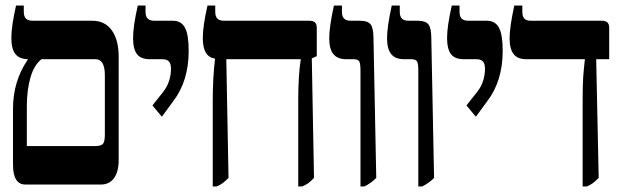

<svg xmlns="http://www.w3.org/2000/svg" viewBox="-20 -667 2239 694"><path d="M409 -461V-89Q409 -46 392 -23Q375 0 345 0H72Q27 0 27 -72V-274Q27 -373 80 -451V-453Q49 -454 35 -472.5Q21 -491 21 -530Q21 -572 38 -647H66V-625Q66 -607 74 -599.5Q82 -592 98 -592H314Q359 -592 384 -557.5Q409 -523 409 -461ZM359 -395Q359 -453 325 -453H130Q103 -432 90 -386.5Q77 -341 77 -282V-139H324Q346 -139 352.5 -147.5Q359 -156 359 -180Z M531 -286 570 -335Q598 -371 598 -419Q598 -437 590.5 -445Q583 -453 566 -453H521Q489 -453 475 -471.5Q461 -490 461 -530Q461 -572 478 -647H506V-625Q506 -607 514 -599.5Q522 -592 538 -592H605Q635 -592 648.5 -567Q662 -542 662 -483Q662 -374 606 -301L565 -245Z M1125 -464 1107 -456 1115 -24Q1103 -11 1094.5 -5Q1086 1 1072 7H1058V-303Q1058 -395 1067 -451V-453H798L806 -24Q794 -12 785.5 -5.5Q777 1 763 7H749V-303Q749 -385 757 -452V-455Q734 -459 723.5 -477.5Q713 -496 713 -530Q713 -572 730 -647H758V-625Q758 -607 766 -599.5Q774 -592 790 -592H1098Q1112 -592 1118.5 -586Q1125 -580 1125 -566Z M1283 -412Q1283 -437 1278.5 -445Q1274 -453 1257 -453H1231Q1200 -453 1185 -471.5Q1170 -490 1170 -529Q1170 -569 1187 -647H1216V-625Q1216 -607 1224 -599.5Q1232 -592 1248 -592H1282Q1309 -592 1319.5 -579Q1330 -566 1330 -528L1340 -24Q1323 -6 1297 7H1283Z M1492 -412Q1492 -437 1487.5 -445Q1483 -453 1466 -453H1440Q1409 -453 1394 -471.5Q1379 -490 1379 -529Q1379 -569 1396 -647H1425V-625Q1425 -607 1433 -599.5Q1441 -592 1457 -592H1491Q1518 -592 1528.5 -579Q1539 -566 1539 -528L1549 -24Q1532 -6 1506 7H1492Z M1666 -286 1705 -335Q1733 -371 1733 -419Q1733 -437 1725.5 -445Q1718 -453 1701 -453H1656Q1624 -453 1610 -471.5Q1596 -490 1596 -530Q1596 -572 1613 -647H1641V-625Q1641 -607 1649 -599.5Q1657 -592 1673 -592H1740Q1770 -592 1783.5 -567Q1797 -542 1797 -483Q1797 -374 1741 -301L1700 -245Z M2086 -303Q2086 -360 2088 -388.5Q2090 -417 2094 -451V-453H1882Q1851 -453 1836.5 -471.5Q1822 -490 1822 -529Q1822 -569 1839 -647H1868V-625Q1868 -607 1875.5 -599.5Q1883 -592 1899 -592H2155Q2169 -592 2175.5 -586Q2182 -580 2182 -566V-453H2135L2144 -24Q2132 -12 2123.5 -5.5Q2115 1 2101 7H2086Z"/></svg>

Font: Noto Serif Hebrew Cond
Style: Bold
Weight: 700
Width: 3
Designer: Monotype Design Team
Foundry: Monotype Imaging Inc.
Version: Version 1.000